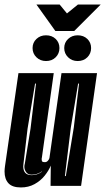

<svg xmlns="http://www.w3.org/2000/svg" viewBox="-20 -816 462 843"><path d="M72 7Q34 7 17 -11.5Q0 -30 0 -63Q0 -68 0.5 -74Q1 -80 2 -87L61 -495H216L164 -125Q163 -122 163 -120Q163 -118 163 -116Q163 -108 166.5 -106Q170 -104 177 -104Q185 -104 190.5 -110.5Q196 -117 197 -122L250 -495H406L336 0H202L203 -89Q194 -67 176 -44.5Q158 -22 131.5 -7.5Q105 7 72 7ZM119 -47Q144 -47 164 -62L165 -64Q143 -49 119 -49Q103 -49 95 -60Q87 -71 87 -84Q87 -88 87.5 -91Q88 -94 89 -97L114 -251L138 -449H134L101 -251L83 -97Q83 -94 82.5 -91Q82 -88 82 -86Q82 -47 119 -47ZM265 -43H269L304 -256L327 -449H323L291 -256ZM182 -548Q157 -548 140 -564.5Q123 -581 123 -605Q123 -629 140 -645Q157 -661 182 -661Q208 -661 224.5 -645Q241 -629 241 -605Q241 -581 224.5 -564.5Q208 -548 182 -548ZM321 -548Q296 -548 279 -564.5Q262 -581 262 -605Q262 -629 279 -645Q296 -661 321 -661Q347 -661 363.5 -645Q380 -629 380 -605Q380 -581 363.5 -564.5Q347 -548 321 -548ZM223 -680 140 -796H242L274 -757L322 -796H422L306 -680Z"/></svg>

Font: Alumni Sans Inline One
Style: Italic
Weight: 400
Italic angle: -8°
Designer: Robert E. Leuschke
Foundry: Robert E. Leuschke
Version: Version 1.100; ttfautohint (v1.8.3)